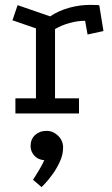

<svg xmlns="http://www.w3.org/2000/svg" viewBox="-20 -464 458 785"><path d="M185 -397Q219 -420 262 -432Q305 -444 348 -444Q384 -444 386 -442L403 -337L338 -323L328 -379Q297 -379 264.5 -370Q232 -361 205 -345V-62H303V0H43V-62H127V-348L31 -381L52 -443ZM150 301 115 271Q115 271 123 258.5Q131 246 142 227.5Q153 209 161 191Q135 189 120 172Q105 155 105 133Q105 105 123.5 88Q142 71 170 71Q197 71 217.5 91Q238 111 238 139Q238 168 225 196.5Q212 225 194.5 249Q177 273 163.5 287Q150 301 150 301Z"/></svg>

Font: Podkova VF Beta
Style: Regular
Weight: 400
Designer: Ilya Yudin
Foundry: Cyreal (www.cyreal.org)
Version: Version 2.100